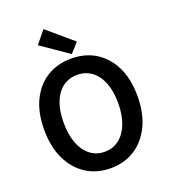

<svg xmlns="http://www.w3.org/2000/svg" viewBox="-175 -1121 1113 1261"><g transform="rotate(-20 381.0 -491.0)"><path d="M381 14Q285 14 211.5 -33Q138 -80 96.5 -166.5Q55 -253 55 -372Q55 -492 96.5 -577Q138 -662 211.5 -707Q285 -752 381 -752Q478 -752 551 -706.5Q624 -661 665.5 -576.5Q707 -492 707 -372Q707 -253 665.5 -166.5Q624 -80 551 -33Q478 14 381 14ZM381 -101Q439 -101 482 -134.5Q525 -168 548.5 -229Q572 -290 572 -372Q572 -455 548.5 -514.5Q525 -574 482 -606Q439 -638 381 -638Q323 -638 280 -606Q237 -574 214 -514.5Q191 -455 191 -372Q191 -290 214 -229Q237 -168 280 -134.5Q323 -101 381 -101ZM396 -778 206 -909 277 -996 455 -844Z"/></g></svg>

Font: Noto Sans SC Thin SemiBold
Style: Regular
Weight: 600
Version: Version 2.004-H2;hotconv 1.0.118;makeotfexe 2.5.65603